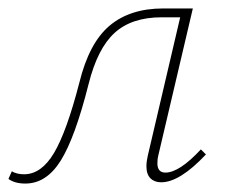

<svg xmlns="http://www.w3.org/2000/svg" viewBox="-40 -428 546 455"><path d="M448 -62Q386 4 342 4Q326 4 316.5 -5.5Q307 -15 307 -34Q307 -45 310 -58L387 -387H343Q272 -387 231.5 -350Q191 -313 170 -229Q138 -102 104 -47.5Q70 7 20 7Q-5 7 -20 -4L-12 -22Q0 -15 17 -15Q58 -15 88 -65.5Q118 -116 148 -232Q171 -326 219.5 -367Q268 -408 347 -408H417L335 -59Q333 -52 333 -41Q333 -19 352 -19Q385 -19 436 -74Z"/></svg>

Font: Ysabeau Extralight
Style: Italic
Weight: 200
Italic angle: -12°
Designer: Christian Thalmann (Catharsis Fonts)
Version: Version 0.003